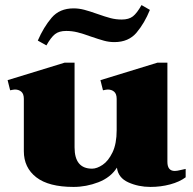

<svg xmlns="http://www.w3.org/2000/svg" viewBox="-20 -727 762 757"><path d="M163 -548 129 -567Q152 -620 183.5 -657Q215 -694 270 -694Q291 -694 312 -688.5Q333 -683 364 -672Q395 -661 416 -655.5Q437 -650 460 -650Q488 -650 504 -662.5Q520 -675 538 -707L571 -688Q550 -636 518.5 -598.5Q487 -561 431 -561Q410 -561 390 -566.5Q370 -572 338 -583Q308 -594 286 -599.5Q264 -605 241 -605Q213 -605 197 -592.5Q181 -580 163 -548ZM712 -61V-28Q688 -10 651 0Q614 10 573 10Q526 10 486 -8Q446 -26 441 -66Q416 -27 368 -8.5Q320 10 270 10Q172 10 123 -28Q74 -66 74 -131V-337Q74 -357 64 -365.5Q54 -374 39 -374Q34 -374 20 -371L10 -411L235 -480H274V-146Q274 -62 343 -62Q362 -62 384.5 -77Q407 -92 423.5 -126Q440 -160 440 -214V-337Q440 -357 430 -365.5Q420 -374 405 -374Q400 -374 386 -371L376 -411L601 -480H640V-89Q640 -53 669 -53Q678 -53 691.5 -56.5Q705 -60 712 -61Z"/></svg>

Font: Taviraj Black
Style: Regular
Weight: 900
Designer: Katatrad Team
Foundry: CadsonDemak
Version: Version 1.001